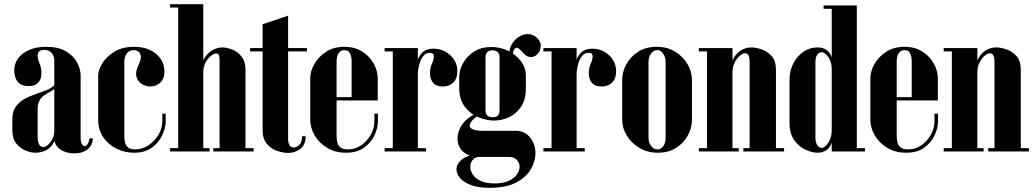

<svg xmlns="http://www.w3.org/2000/svg" viewBox="-20 -725 4952 919"><path d="M48 -388Q48 -374 53 -356Q58 -338 73 -325.5Q88 -313 117 -313Q144 -313 158 -325Q172 -337 176 -354.5Q180 -372 177.5 -390.5Q175 -409 169 -422Q165 -430 161.5 -445.5Q158 -461 163.5 -473.5Q169 -486 192 -486Q207 -486 217.5 -479.5Q228 -473 234 -461Q240 -449 240 -433V-62Q240 -40 253 -24Q266 -8 288 0.5Q310 9 336 9Q376 9 400 -11Q424 -31 424 -63H408Q408 -52 401.5 -39Q395 -26 385 -26Q377 -26 371.5 -36Q366 -46 366 -70V-363Q366 -394 349 -426Q332 -458 295.5 -479.5Q259 -501 201 -501Q153 -501 118.5 -485.5Q84 -470 66 -444.5Q48 -419 48 -388ZM240 -317Q225 -302 200 -292.5Q175 -283 147.5 -273.5Q120 -264 95 -250Q70 -236 54.5 -213Q39 -190 39 -153V-102Q39 -61 58.5 -37.5Q78 -14 103.5 -4Q129 6 148 6Q177 6 200 -5.5Q223 -17 236.5 -41Q250 -65 250 -100L262 -59V-317ZM240 -299V-98Q240 -78 231 -60.5Q222 -43 210 -32Q198 -21 187 -21Q180 -21 173.5 -26Q167 -31 163.5 -42Q160 -53 160 -70V-202Q160 -222 165.5 -236Q171 -250 180 -259Q189 -268 200 -274.5Q211 -281 221 -286.5Q231 -292 240 -299Z M450 -363Q450 -389 469.5 -421.5Q489 -454 527.5 -477.5Q566 -501 623 -501Q667 -501 699.5 -485Q732 -469 749.5 -442.5Q767 -416 767 -383Q767 -346 746 -328.5Q725 -311 701 -311Q678 -311 658.5 -323Q639 -335 633 -358.5Q627 -382 644 -416Q656 -442 654 -457Q652 -472 642 -478.5Q632 -485 620 -485Q598 -485 586.5 -468.5Q575 -452 575 -430V-75Q575 -49 581.5 -34.5Q588 -20 599.5 -15Q611 -10 626 -10Q662 -10 691.5 -30Q721 -50 739 -81Q757 -112 757 -145V-181H773V-145Q773 -113 756.5 -77.5Q740 -42 706.5 -18Q673 6 621 6Q577 6 537.5 -13.5Q498 -33 474 -68.5Q450 -104 450 -152Z M938 0V-362Q938 -409 954 -439Q970 -469 994.5 -483.5Q1019 -498 1044 -498Q1065 -498 1091 -488Q1117 -478 1136 -454.5Q1155 -431 1155 -392V0H1031V-437Q1031 -448 1028.5 -458.5Q1026 -469 1015 -469Q1004 -469 989.5 -457.5Q975 -446 964 -426Q953 -406 953 -380V0ZM833 0V-705H953V0ZM953 0V-16H983V0ZM794 0V-16H833V0ZM794 -689V-705H833V-689ZM1155 0V-16H1194V0ZM1001 0V-16H1031V0Z M1237 -609 1359 -650V-61Q1359 -39 1366.5 -29Q1374 -19 1387 -19Q1399 -19 1412.5 -31.5Q1426 -44 1426 -73H1443Q1443 -32 1417.5 -12.5Q1392 7 1359 7Q1337 7 1308.5 -2Q1280 -11 1258.5 -35Q1237 -59 1237 -102ZM1359 -479V-495H1449V-479ZM1177 -479V-495H1237V-479Z M1465 -351Q1465 -384 1484.5 -418.5Q1504 -453 1540.5 -477Q1577 -501 1629 -501Q1677 -501 1712.5 -479Q1748 -457 1768 -422Q1788 -387 1788 -348V-244H1663V-434Q1663 -443 1660.5 -455Q1658 -467 1651 -476Q1644 -485 1629 -485Q1614 -485 1605.5 -476Q1597 -467 1594 -455Q1591 -443 1591 -434V-75Q1591 -57 1595 -42Q1599 -27 1611 -18.5Q1623 -10 1646 -10Q1681 -10 1709.5 -30Q1738 -50 1755 -81Q1772 -112 1772 -145V-181H1789V-145Q1789 -113 1772.5 -77.5Q1756 -42 1722.5 -18Q1689 6 1636 6Q1584 6 1545.5 -17.5Q1507 -41 1486 -77Q1465 -113 1465 -152ZM1514 -244V-260H1788V-244Z M1970 -304V-372Q1970 -405 1977.5 -432Q1985 -459 2003.5 -475.5Q2022 -492 2055 -492Q2087 -492 2112.5 -477.5Q2138 -463 2153.5 -439Q2169 -415 2169 -385Q2169 -348 2149.5 -329.5Q2130 -311 2100 -311Q2067 -311 2052.5 -329.5Q2038 -348 2038 -374.5Q2038 -401 2049 -424Q2053 -432 2055.5 -443.5Q2058 -455 2055 -463.5Q2052 -472 2037 -472Q2021 -472 2010 -461Q1999 -450 1992.5 -433.5Q1986 -417 1983 -400Q1980 -383 1980 -371V-304ZM1860 0V-495H1980V0ZM1980 0V-16H2019V0ZM1821 0V-16H1860V0ZM1821 -479V-495H1860V-479Z M2178 -306V-356Q2178 -390 2196.5 -423Q2215 -456 2249 -478Q2283 -500 2332 -500Q2375 -500 2412.5 -481.5Q2450 -463 2473.5 -432Q2497 -401 2497 -362V-301Q2497 -248 2474 -214Q2451 -180 2416.5 -164Q2382 -148 2345 -148Q2310 -148 2271 -163.5Q2232 -179 2205 -214Q2178 -249 2178 -306ZM2304 -453V-195Q2304 -188 2306 -182Q2308 -176 2312.5 -172Q2317 -168 2323.5 -166Q2330 -164 2339 -164Q2346 -164 2352 -165.5Q2358 -167 2362 -170.5Q2366 -174 2368.5 -180Q2371 -186 2371 -195V-453Q2371 -462 2367.5 -469Q2364 -476 2356.5 -480Q2349 -484 2337 -484Q2325 -484 2318 -480Q2311 -476 2307.5 -469Q2304 -462 2304 -453ZM2275 26Q2232 26 2207 9Q2182 -8 2174 -34Q2166 -60 2173.5 -89Q2181 -118 2203.5 -143Q2226 -168 2261 -182L2271 -174Q2249 -159 2238 -145.5Q2227 -132 2228.5 -121.5Q2230 -111 2246 -105Q2262 -99 2294 -99H2448Q2492 -99 2517.5 -66.5Q2543 -34 2543 9Q2543 46 2521 84.5Q2499 123 2451 148.5Q2403 174 2325 174Q2269 174 2233.5 160.5Q2198 147 2181.5 126.5Q2165 106 2165 86Q2165 58 2194 36Q2223 14 2275 14V26Q2255 26 2243 40Q2231 54 2231 74Q2231 91 2242.5 109.5Q2254 128 2279.5 140.5Q2305 153 2347 153Q2389 153 2415.5 140.5Q2442 128 2454.5 109.5Q2467 91 2467 73Q2467 54 2453.5 40Q2440 26 2415 26ZM2454 -429 2442 -419Q2431 -437 2422 -460Q2413 -483 2429 -512Q2441 -534 2462.5 -548Q2484 -562 2506 -562Q2518 -562 2529.5 -557.5Q2541 -553 2551 -543Q2570 -524 2568.5 -503Q2567 -482 2553.5 -467Q2540 -452 2521 -452Q2513 -452 2504.5 -455.5Q2496 -459 2488 -467Q2482 -474 2473.5 -483.5Q2465 -493 2456.5 -496Q2448 -499 2440 -486Q2430 -469 2438.5 -455Q2447 -441 2454 -429Z M2730 -304V-372Q2730 -405 2737.5 -432Q2745 -459 2763.5 -475.5Q2782 -492 2815 -492Q2847 -492 2872.5 -477.5Q2898 -463 2913.5 -439Q2929 -415 2929 -385Q2929 -348 2909.5 -329.5Q2890 -311 2860 -311Q2827 -311 2812.5 -329.5Q2798 -348 2798 -374.5Q2798 -401 2809 -424Q2813 -432 2815.5 -443.5Q2818 -455 2815 -463.5Q2812 -472 2797 -472Q2781 -472 2770 -461Q2759 -450 2752.5 -433.5Q2746 -417 2743 -400Q2740 -383 2740 -371V-304ZM2620 0V-495H2740V0ZM2740 0V-16H2779V0ZM2581 0V-16H2620V0ZM2581 -479V-495H2620V-479Z M2958 -152Q2958 -113 2979.5 -77Q3001 -41 3039.5 -17.5Q3078 6 3129 6Q3180 6 3216.5 -17.5Q3253 -41 3272.5 -77Q3292 -113 3292 -152V-342Q3292 -381 3271 -417.5Q3250 -454 3212 -477.5Q3174 -501 3123 -501Q3071 -501 3034 -477Q2997 -453 2977.5 -416.5Q2958 -380 2958 -342ZM3084 -429Q3084 -443 3089 -455.5Q3094 -468 3103.5 -476.5Q3113 -485 3126 -485Q3138 -485 3147 -476.5Q3156 -468 3161 -455.5Q3166 -443 3166 -429V-65Q3166 -51 3161.5 -38.5Q3157 -26 3148 -18Q3139 -10 3127 -10Q3114 -10 3104.5 -18Q3095 -26 3089.5 -38.5Q3084 -51 3084 -65Z M3471 0V-352Q3471 -404 3486 -436Q3501 -468 3525 -483Q3549 -498 3577 -498Q3597 -498 3624.5 -489Q3652 -480 3673 -457Q3694 -434 3694 -392V0H3568V-427Q3568 -450 3562.5 -460Q3557 -470 3547 -470Q3537 -470 3526.5 -462.5Q3516 -455 3506.5 -442.5Q3497 -430 3491.5 -414Q3486 -398 3486 -380V0ZM3364 0V-495H3486V0ZM3486 0V-16H3516V0ZM3325 0V-16H3364V0ZM3325 -479V-495H3364V-479ZM3694 0V-16H3733V0ZM3538 0V-16H3568V0Z M4081 0V-699H3961V0ZM3961 -683V-699H3922V-683ZM4120 0V-16H4081V0ZM3961 -394V-103Q3961 -76 3952.5 -57Q3944 -38 3933 -27.5Q3922 -17 3913 -17Q3905 -17 3898 -23Q3891 -29 3887 -39.5Q3883 -50 3883 -65V-429Q3883 -444 3887 -454.5Q3891 -465 3898 -470Q3905 -475 3913 -475Q3922 -475 3933 -465.5Q3944 -456 3952.5 -438Q3961 -420 3961 -394ZM3970 -102V-392Q3970 -425 3962 -448.5Q3954 -472 3937.5 -485Q3921 -498 3893 -498Q3855 -498 3824.5 -476.5Q3794 -455 3776.5 -420Q3759 -385 3759 -343V-138Q3759 -85 3782 -53.5Q3805 -22 3836.5 -8Q3868 6 3894 6Q3916 6 3933 -4.5Q3950 -15 3960 -39Q3970 -63 3970 -102Z M4146 -351Q4146 -384 4165.5 -418.5Q4185 -453 4221.5 -477Q4258 -501 4310 -501Q4358 -501 4393.5 -479Q4429 -457 4449 -422Q4469 -387 4469 -348V-244H4344V-434Q4344 -443 4341.5 -455Q4339 -467 4332 -476Q4325 -485 4310 -485Q4295 -485 4286.5 -476Q4278 -467 4275 -455Q4272 -443 4272 -434V-75Q4272 -57 4276 -42Q4280 -27 4292 -18.5Q4304 -10 4327 -10Q4362 -10 4390.5 -30Q4419 -50 4436 -81Q4453 -112 4453 -145V-181H4470V-145Q4470 -113 4453.5 -77.5Q4437 -42 4403.5 -18Q4370 6 4317 6Q4265 6 4226.5 -17.5Q4188 -41 4167 -77Q4146 -113 4146 -152ZM4195 -244V-260H4469V-244Z M4643 0V-352Q4643 -404 4658 -436Q4673 -468 4697 -483Q4721 -498 4749 -498Q4769 -498 4796.5 -489Q4824 -480 4845 -457Q4866 -434 4866 -392V0H4740V-427Q4740 -450 4734.5 -460Q4729 -470 4719 -470Q4709 -470 4698.5 -462.5Q4688 -455 4678.5 -442.5Q4669 -430 4663.5 -414Q4658 -398 4658 -380V0ZM4536 0V-495H4658V0ZM4658 0V-16H4688V0ZM4497 0V-16H4536V0ZM4497 -479V-495H4536V-479ZM4866 0V-16H4905V0ZM4710 0V-16H4740V0Z"/></svg>

Font: Emberly Black
Style: Regular
Weight: 900
Designer: Rajesh Rajput
Foundry: Rajesh Rajput
Version: Version 1.000